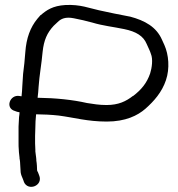

<svg xmlns="http://www.w3.org/2000/svg" viewBox="-20 -710 710 766"><path d="M58 -77C59 -74 59 -72 60 -64C60 -55 62 -37 62 -30C62 -20 64 -12 70 1L75 14V15C91 55 154 31 136 -11L131 -24L130 -25C129 -28 128 -29 128 -30C128 -38 127 -59 125 -69C125 -72 125 -76 124 -83L122 -98V-99C121 -102 121 -106 121 -114C121 -123 120 -130 120 -138V-168C120 -176 121 -188 121 -200C121 -218 122 -234 124 -254C150 -254 188 -252 214 -249C276 -241 329 -225 406 -225C481 -225 529 -249 560 -276C594 -306 626 -342 642 -390C658 -437 653 -492 636 -530L626 -552C604 -602 559 -628 498 -644H497C453 -652 417 -660 375 -669C337 -677 301 -693 241 -690C190 -687 165 -669 143 -650H142L129 -635C101 -601 85 -558 81 -502C79 -472 76 -445 72 -414V-413L69 -367C68 -353 68 -340 66 -326C65 -326 62 -326 58 -327C19 -334 -1 -278 40 -267C44 -265 51 -263 58 -262C58 -257 57 -250 56 -243L54 -205V-141C54 -131 54 -121 55 -112C55 -101 58 -85 58 -80ZM134 -364C137 -409 146 -456 150 -503C155 -550 168 -579 194 -607L210 -622C223 -635 241 -644 275 -637C301 -632 322 -627 348 -620C391 -607 432 -603 475 -594C524 -584 552 -566 565 -535L575 -513C578 -507 580 -501 582 -495C591 -474 586 -439 579 -417C566 -379 544 -352 511 -327H510C483 -306 453 -291 405 -291C375 -291 353 -295 327 -299C270 -312 203 -319 130 -320C132 -333 133 -350 134 -364Z"/></svg>

Font: Stray Cat
Style: ExBdExt
Weight: 800
Version: Version 1.0